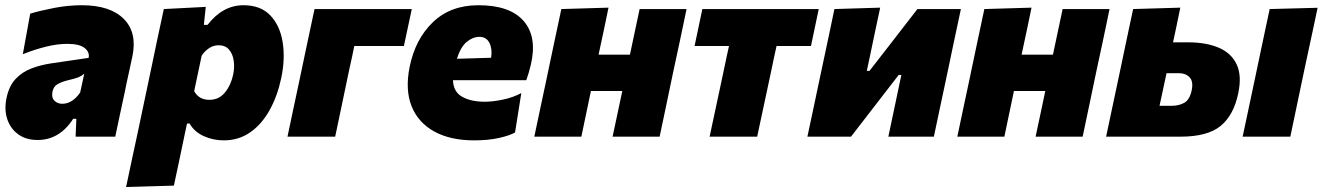

<svg xmlns="http://www.w3.org/2000/svg" viewBox="-20 -536 5188 753"><path d="M127.5 13Q81.5 13 50.8 -9.8Q20 -32.5 8 -70.2Q-4 -108 6 -153.5Q16 -200 41.8 -227Q67.5 -254 103.8 -267.8Q140 -281.5 181 -287.5L327.5 -309Q332.5 -331 312.2 -347.5Q292 -364 244 -364Q205.5 -364 161.5 -353.2Q117.5 -342.5 69.5 -323.5L98.5 -482.5Q136.5 -494 191.8 -504.8Q247 -515.5 300.5 -515.5Q412 -515.5 465.5 -461.8Q519 -408 499 -314Q493 -287.5 487.8 -262Q482.5 -236.5 476.5 -210.5L470 -178Q461.5 -138.5 452 -94.5Q442.5 -50.5 432 0H276.5L279.5 -70H267Q213.5 13 127.5 13ZM224 -129Q244.5 -129 262.5 -140.8Q280.5 -152.5 294.5 -173.5L310.5 -247Q301 -238.5 287.8 -233Q274.5 -227.5 243.5 -220.5Q223 -215.5 206.2 -206.2Q189.5 -197 185.5 -175Q181.5 -152.5 193.8 -140.8Q206 -129 224 -129Z M474.5 197.5Q485.5 144.5 496.8 92.2Q508 40 521.5 -22.5L572.5 -264.5Q584 -321 596.5 -379.5Q609 -438 622.5 -500.5L787 -509L779.5 -438.5H794Q853.5 -515.5 935 -515.5Q1002 -515.5 1040 -475.8Q1078 -436 1088.5 -370.8Q1099 -305.5 1083 -230Q1068 -159 1037.2 -103.8Q1006.5 -48.5 961.2 -17Q916 14.5 857.5 14.5Q816 14.5 779 -2.2Q742 -19 723.5 -51.5H713.5L705 -12Q693.5 42.5 683.5 91Q673.5 139.5 662 192ZM801 -144.5Q838.5 -144.5 862 -173Q885.5 -201.5 894.5 -243.5Q900.5 -272 896.5 -298.5Q892.5 -325 878 -341.8Q863.5 -358.5 837.5 -358.5Q818 -358.5 801 -347.8Q784 -337 771 -318L741.5 -178.5Q760 -144.5 801 -144.5Z M1107.5 0Q1118.5 -52.5 1129 -102Q1139.5 -151.5 1153 -214.5L1163.5 -264.5Q1174.5 -317 1183 -357.2Q1191.5 -397.5 1198.8 -431.5Q1206 -465.5 1213.5 -500.5H1595L1564 -355.5H1369.5Q1365.5 -336 1360.8 -313.5Q1356 -291 1350 -264.5L1339.5 -214.5Q1326.5 -151.5 1316 -102Q1305.5 -52.5 1294.5 0Z M1839.5 14.5Q1746.5 14.5 1683.2 -20.2Q1620 -55 1594.2 -119.5Q1568.5 -184 1586.5 -273.5Q1608.5 -382.5 1677.8 -449Q1747 -515.5 1856.5 -515.5Q1980 -515.5 2033.8 -453.5Q2087.5 -391.5 2062 -282.5Q2053.5 -247 2044 -221.5H1756.5Q1758 -176 1792.5 -156.5Q1827 -137 1882 -137Q1911.5 -137 1951.8 -145.2Q1992 -153.5 2024.5 -171L2000 -16.5Q1979.5 -4.5 1937.2 5Q1895 14.5 1839.5 14.5ZM1860.5 -391.5Q1834.5 -391.5 1810.5 -371.8Q1786.5 -352 1772 -305.5L1906 -309.5Q1911.5 -342.5 1899.8 -367Q1888 -391.5 1860.5 -391.5Z M2075.5 0Q2086.5 -52.5 2097 -102Q2107.5 -151.5 2121 -214.5L2131.5 -264.5Q2142.5 -317 2151 -357.2Q2159.5 -397.5 2166.8 -431.5Q2174 -465.5 2181.5 -500.5L2366.5 -506Q2357.5 -462 2348.5 -419.5Q2339.5 -377 2327.5 -321.5H2450.5Q2462 -376 2470.8 -417.2Q2479.5 -458.5 2488.5 -500.5H2672.5Q2665.5 -465.5 2658.2 -431.5Q2651 -397.5 2642.5 -357.2Q2634 -317 2622.5 -264.5L2612 -214.5Q2599 -151.5 2588.5 -102Q2578 -52.5 2567 0H2382.5Q2392 -44.5 2401 -86.8Q2410 -129 2420.5 -179H2297.5Q2287 -129 2278.2 -87Q2269.5 -45 2260 0Z M2763 0Q2774.5 -53.5 2785 -102.8Q2795.5 -152 2809 -215L2819.5 -264.5Q2825 -291 2829.8 -313.5Q2834.5 -336 2839 -355.5H2704L2734.5 -500.5H3191L3160.5 -355.5H3025.5Q3021 -336 3016.2 -313.5Q3011.5 -291 3006 -264.5L2995.5 -215Q2982 -152 2971.5 -102.8Q2961 -53.5 2949.5 0Z M3146.5 0Q3158 -52.5 3168.2 -101.8Q3178.5 -151 3192 -214.5L3202.5 -264Q3219.5 -343 3230.5 -395.5Q3241.5 -448 3252.5 -500.5L3432 -506Q3422 -459.5 3412.5 -414.5Q3403 -369.5 3389 -302.5L3379.5 -258H3390L3473.5 -365.5Q3525 -431.5 3578 -500.5H3748.5Q3741 -465.5 3733.8 -431.5Q3726.5 -397.5 3718 -357.2Q3709.5 -317 3698.5 -264L3688 -214.5Q3674.5 -151.5 3664 -101.8Q3653.5 -52 3642.5 0H3464Q3474.5 -49.5 3484 -94.8Q3493.5 -140 3505.5 -197L3515 -242H3504.5L3424.5 -138.5Q3398 -104 3371 -69.2Q3344 -34.5 3317.5 0Z M3734.5 0Q3745.5 -52.5 3756 -102Q3766.5 -151.5 3780 -214.5L3790.5 -264.5Q3801.5 -317 3810 -357.2Q3818.5 -397.5 3825.8 -431.5Q3833 -465.5 3840.5 -500.5L4025.5 -506Q4016.5 -462 4007.5 -419.5Q3998.5 -377 3986.5 -321.5H4109.5Q4121 -376 4129.8 -417.2Q4138.5 -458.5 4147.5 -500.5H4331.5Q4324.5 -465.5 4317.2 -431.5Q4310 -397.5 4301.5 -357.2Q4293 -317 4281.5 -264.5L4271 -214.5Q4258 -151.5 4247.5 -102Q4237 -52.5 4226 0H4041.5Q4051 -44.5 4060 -86.8Q4069 -129 4079.5 -179H3956.5Q3946 -129 3937.2 -87Q3928.5 -45 3919 0Z M4318 0Q4329 -52 4339.5 -101.5Q4350 -151 4363.5 -214.5L4374 -264Q4385 -317 4393.5 -357Q4402 -397 4409.2 -431.2Q4416.5 -465.5 4424 -500.5L4609 -506Q4602 -471 4595 -438Q4588 -405 4580.5 -370H4640Q4710 -370 4759.5 -349Q4809 -328 4830 -283.5Q4851 -239 4836 -169Q4818.5 -84.5 4767.2 -42.2Q4716 0 4609 0ZM4527.5 -121H4574Q4603.5 -121 4624.5 -132.8Q4645.5 -144.5 4653.5 -181Q4661 -216.5 4645.5 -232.8Q4630 -249 4603.5 -249H4555Q4548 -217 4541.5 -186Q4535 -155 4527.5 -121ZM4853.5 0Q4864.5 -52.5 4875.2 -102.2Q4886 -152 4899 -214.5L4909.5 -264.5Q4920.5 -317 4929 -357.2Q4937.5 -397.5 4944.8 -431.5Q4952 -465.5 4959.5 -500.5L5147.5 -505.5Q5140 -469.5 5132.5 -434.5Q5125 -399.5 5116.2 -358.8Q5107.5 -318 5096 -264.5L5085.5 -214.5Q5072.5 -152.5 5062 -102.5Q5051.5 -52.5 5040.5 0Z"/></svg>

Font: Commissioner ExtraBold
Style: Italic
Weight: 800
Italic angle: -12°
Designer: Kostas Bartsokas
Foundry: Kostas Bartsokas
Version: Version 1.000; ttfautohint (v1.8.3)